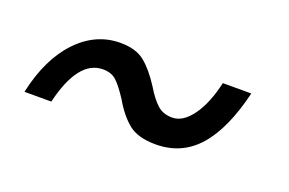

<svg xmlns="http://www.w3.org/2000/svg" viewBox="-38 -463 505 336"><g transform="rotate(20 215.0 -295.0)"><path d="M179 -276Q166 -296 156.5 -305Q147 -314 131 -314Q85 -314 65 -230H15Q29 -295 63.5 -331.5Q98 -368 144 -368Q173 -368 189.5 -354.5Q206 -341 222 -316Q234 -296 245 -286Q256 -276 273 -276Q293 -276 310 -299.5Q327 -323 336 -363H389Q372 -292 341 -257Q310 -222 262 -222Q229 -222 211.5 -236Q194 -250 179 -276Z"/></g></svg>

Font: Open Sauce Sans Light Italic
Style: Regular
Weight: 300
Italic angle: -10°
Designer: Alfredo Marco Pradil
Foundry: Creative Sauce Fz LLC
Version: Version 1.477